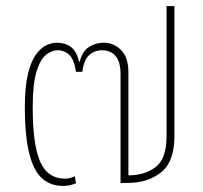

<svg xmlns="http://www.w3.org/2000/svg" viewBox="-20 -604 670 634"><path d="M231 -367Q225 -407 209 -422.5Q193 -438 170 -438Q151 -438 132 -423Q113 -408 100.5 -367.5Q88 -327 88 -249Q88 -127 112.5 -70.5Q137 -14 196 -14Q203 -14 212 -16.5Q221 -19 227 -22L231 1Q222 5 211 7.5Q200 10 189 10Q122 10 92 -52.5Q62 -115 62 -249Q62 -318 72.5 -360.5Q83 -403 99.5 -425Q116 -447 134 -455Q152 -463 167 -463Q195 -463 214 -449Q233 -435 241 -400H243Q252 -435 274 -449Q296 -463 323 -463Q355 -463 379.5 -439Q404 -415 404 -365V-25Q458 -25 494 -52.5Q530 -80 530 -154V-584H556V-155Q556 -70 512 -35Q468 0 402 0H378V-361Q378 -399 362 -418.5Q346 -438 317 -438Q293 -438 275 -422.5Q257 -407 252 -367Z"/></svg>

Font: Noto Sans Thai SemCond Thin
Style: Regular
Weight: 100
Width: 4
Designer: Monotype Design Team
Foundry: Monotype Imaging Inc.
Version: Version 2.002; ttfautohint (v1.8.4.7-5d5b)